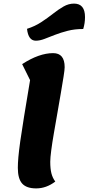

<svg xmlns="http://www.w3.org/2000/svg" viewBox="-20 -1021 492 1066"><path d="M181 25Q127 25 103 -2Q79 -29 79 -89Q79 -114 82 -148.5Q85 -183 92.5 -237Q100 -291 113.5 -373.5Q127 -456 147 -576L103 -665Q197 -726 275 -726Q339 -726 339 -648Q339 -634 333 -596Q327 -558 318 -505.5Q309 -453 299 -395.5Q289 -338 279.5 -283.5Q270 -229 264.5 -186.5Q259 -144 259 -123Q259 -84 265.5 -58.5Q272 -33 287 -13Q237 25 181 25ZM179 -795Q137 -795 130 -861Q174 -875 209 -898Q244 -921 274.5 -945Q305 -969 333 -985Q361 -1001 391 -1001Q452 -1001 452 -926Q452 -892 442 -860Q395 -860 356 -850Q317 -840 285 -827.5Q253 -815 227 -805Q201 -795 179 -795Z"/></svg>

Font: Lemonada SemiBold
Style: Regular
Weight: 600
Designer: Mohamed Gaber (Arabic), Eduardo Tunni (Latin)
Foundry: Kief Type Foundry
Version: Version 4.005; ttfautohint (v1.8.3)